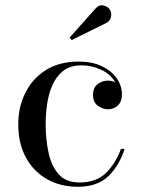

<svg xmlns="http://www.w3.org/2000/svg" viewBox="-20 -706 548 736"><path d="M388.5 -618.5 255 -552.5 247 -562 346 -673Q360.5 -689.5 377.8 -684.8Q395 -680 402 -667.5Q409 -655 405 -639.8Q401 -624.5 388.5 -618.5ZM457.5 -135Q438 -72.5 396 -31.2Q354 10 278 10Q212.5 10 161 -18.8Q109.5 -47.5 79.8 -101.2Q50 -155 50 -230Q50 -295 76.8 -349.5Q103.5 -404 155.2 -437Q207 -470 282.5 -470Q333.5 -470 370.5 -452.2Q407.5 -434.5 427.5 -405.8Q447.5 -377 447.5 -344Q447.5 -317 432 -302Q416.5 -287 393.5 -287Q375 -287 355.8 -300Q336.5 -313 336.5 -343Q336.5 -369 353.8 -383Q371 -397 393.5 -397Q409.5 -397 422 -390Q404.5 -421.5 368 -438.5Q331.5 -455.5 293 -455.5Q249 -455.5 222 -434Q195 -412.5 180.2 -378Q165.5 -343.5 160.2 -304.5Q155 -265.5 155 -230Q155 -173 165.8 -121.8Q176.5 -70.5 204.5 -38.5Q232.5 -6.5 284.5 -6.5Q349 -6.5 386 -42.8Q423 -79 443.5 -135Z"/></svg>

Font: Bodoni* 16
Style: Regular
Weight: 400
Version: Version 2.2